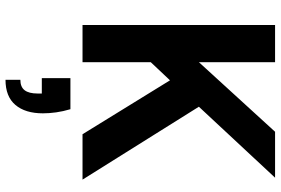

<svg xmlns="http://www.w3.org/2000/svg" viewBox="-181 -559 1020 698"><g transform="rotate(90 329.0 -210.0)"><path d="M71 0V-700H206V-423L459 -700H626L368 -423L633 0H468L272 -318L206 -248V0ZM270 280V226Q296 226 308 210.5Q320 195 320 163V148H264V44H377Q385 71 388.5 96Q392 121 392 144Q392 208 361.5 244Q331 280 270 280Z"/></g></svg>

Font: DM Sans 12pt
Style: Bold
Weight: 700
Version: Version 4.004;gftools[0.9.30]